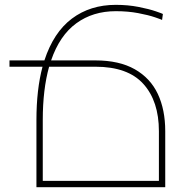

<svg xmlns="http://www.w3.org/2000/svg" viewBox="-20 -780 780 800"><path d="M668.5 -233.4V0H131.8V-279.8Q131.8 -407.2 157.2 -502H19.5V-528.3H165Q203.1 -645 279.5 -702.4Q356 -759.8 462.4 -759.8Q513.2 -759.8 556.9 -751.2Q600.6 -742.7 629.6 -732.7Q658.7 -722.7 658.7 -721.7L655.3 -696.8Q655.3 -697.8 627 -707.5Q598.6 -717.3 555.9 -725.3Q513.2 -733.4 462.4 -733.4Q367.2 -733.4 297.9 -682.9Q228.5 -632.3 192.9 -528.3H377.4Q476.6 -528.3 541.5 -491.5Q606.4 -454.6 637.5 -388.7Q668.5 -322.8 668.5 -233.4ZM642.1 -26.4V-233.4Q642.1 -358.4 577.4 -430.2Q512.7 -502 377.4 -502H184.6Q158.2 -407.7 158.2 -279.8V-26.4Z"/></svg>

Font: Mardoto Thin
Style: Regular
Weight: 250
Designer: Christian Robertson, Vahan Hovhannisyan
Foundry: Google
Version: Version 1.000